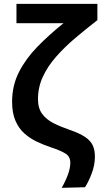

<svg xmlns="http://www.w3.org/2000/svg" viewBox="-20 -752 526 968"><path d="M291 195Q311 160 322.8 127.5Q334.5 95 334.5 68.5Q334.5 38 311 22.8Q287.5 7.5 236 -9.5Q200 -21.5 165.2 -38Q130.5 -54.5 102.2 -80Q74 -105.5 57.5 -144.2Q41 -183 41 -239Q41 -321 75.8 -389Q110.5 -457 169.2 -517Q228 -577 300 -635H63V-732.5H471V-650.5Q413 -605.5 359.2 -560Q305.5 -514.5 263 -466.2Q220.5 -418 196 -365Q171.5 -312 171.5 -252Q171.5 -206.5 192.5 -178Q213.5 -149.5 249.5 -131.2Q285.5 -113 329.5 -98Q380.5 -80.5 408.5 -61.8Q436.5 -43 447.5 -19.2Q458.5 4.5 458.5 37.5Q458.5 80.5 442.2 123Q426 165.5 408.5 192Z"/></svg>

Font: Commissioner SemiBold
Style: Regular
Weight: 600
Designer: Kostas Bartsokas
Foundry: Kostas Bartsokas
Version: Version 1.000; ttfautohint (v1.8.3)